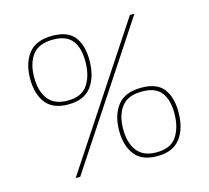

<svg xmlns="http://www.w3.org/2000/svg" viewBox="-102 -817 1026 942"><g transform="rotate(-15 411.5 -346.0)"><path d="M170 6 634 -698H657L193 6ZM230 -352Q151 -352 115.5 -398.5Q80 -445 80 -521Q80 -601 118 -649.5Q156 -698 239 -698Q318 -698 351.5 -654.5Q385 -611 385 -536Q385 -452 347.5 -402Q310 -352 230 -352ZM231 -371Q302 -371 332.5 -415.5Q363 -460 364 -530Q365 -602 335.5 -640.5Q306 -679 238 -679Q165 -679 133 -636.5Q101 -594 101 -523Q101 -453 132.5 -412Q164 -371 231 -371ZM586 6Q507 6 471.5 -40.5Q436 -87 436 -162Q436 -242 474 -290.5Q512 -339 595 -339Q674 -339 707.5 -295.5Q741 -252 741 -177Q741 -94 703.5 -44Q666 6 586 6ZM587 -13Q658 -13 688.5 -57.5Q719 -102 720 -171Q721 -243 691.5 -281.5Q662 -320 594 -320Q521 -320 489 -277.5Q457 -235 457 -164Q457 -95 488.5 -54Q520 -13 587 -13Z"/></g></svg>

Font: Bitter Thin Thin
Style: Regular
Weight: 250
Version: Version 2.002